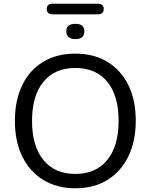

<svg xmlns="http://www.w3.org/2000/svg" viewBox="-20 -1002 809 1031"><path d="M384 9Q286 9 213 -35.5Q140 -80 100 -161Q60 -242 60 -353Q60 -464 99.5 -545Q139 -626 212 -670Q285 -714 384 -714Q484 -714 556.5 -670Q629 -626 669 -545.5Q709 -465 709 -354Q709 -243 669 -161.5Q629 -80 556.5 -35.5Q484 9 384 9ZM384 -68Q495 -68 556 -143Q617 -218 617 -353Q617 -488 556.5 -562.5Q496 -637 384 -637Q274 -637 213 -562.5Q152 -488 152 -353Q152 -218 213 -143Q274 -68 384 -68ZM263 -925Q231 -925 231 -954Q231 -982 263 -982H504Q537 -982 537 -954Q537 -925 504 -925ZM385 -792Q336 -792 336 -834Q336 -874 385 -874Q433 -874 433 -834Q433 -792 385 -792Z"/></svg>

Font: Chiron GoRound TC N
Style: Regular
Weight: 350
Designer: Ryoko NISHIZUKA 西塚涼子 (kana, bopomofo & ideographs); Paul D. Hunt (Latin, Greek & Cyrillic); Sandoll Communications 산돌커뮤니
Foundry: Adobe
Version: Version 1.000;hotconv 1.1.1;makeotfexe 2.6.0